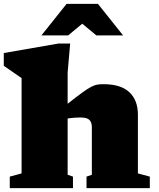

<svg xmlns="http://www.w3.org/2000/svg" viewBox="-22 -972 820 992"><path d="M355 0H28.5V-59.5L89.5 -76V-568.5L-2.5 -632V-698L279.5 -747H340.5L327.5 -597V-436Q374.5 -473 402.8 -493.5Q431 -514 448.8 -523.2Q466.5 -532.5 480.5 -534.8Q494.5 -537 512.5 -537Q602.5 -537 646.5 -495.5Q690.5 -454 690.5 -379.5V-76L752 -59.5V0H425V-59.5L452.5 -69V-315.5Q452.5 -339.5 440.2 -352.2Q428 -365 392.5 -365Q363 -365 327.5 -360V-69L355 -59.5ZM476 -789 403 -849.5 330 -789H192L322 -952H484L614 -789Z"/></svg>

Font: Newsreader 6pt ExtraBold
Style: Regular
Weight: 800
Designer: Hugues Gentile
Foundry: Production Type
Version: Version 1.003; ttfautohint (v1.8.3)